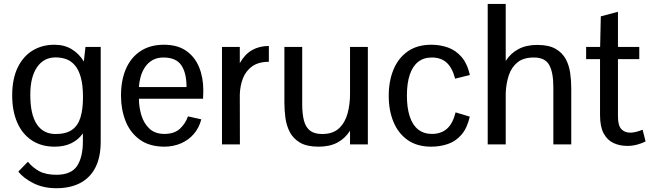

<svg xmlns="http://www.w3.org/2000/svg" viewBox="-20 -740 3336 984"><path d="M269.5 224.6Q202.1 224.6 151.4 199Q100.6 173.3 73.7 139.6L123 88.9Q147 118.7 180.9 137.2Q214.8 155.8 270 155.8Q345.7 155.3 375.2 110.1Q404.8 64.9 404.8 -15.1V-56.2Q381.8 -23.9 345.7 -6.1Q309.6 11.7 259.8 11.7Q192.4 11.7 143.6 -20.3Q94.7 -52.2 68.6 -111.3Q42.5 -170.4 42.5 -251.5Q42.5 -335.9 70.6 -393.8Q98.6 -451.7 147.5 -481.2Q196.3 -510.7 258.8 -510.7Q310.5 -510.7 348.4 -487.3Q386.2 -463.9 409.7 -424.8L418 -499.5H496.1V-14.6Q496.1 66.4 468.5 119.4Q440.9 172.4 389.9 198.5Q338.9 224.6 269.5 224.6ZM265.1 -53.2Q318.4 -53.2 348.9 -74.5Q379.4 -95.7 392.3 -137.7Q405.3 -179.7 405.3 -241.7Q405.3 -304.2 394 -344Q382.8 -383.8 363 -406.2Q343.3 -428.7 318.1 -437.3Q293 -445.8 264.6 -445.8Q204.1 -445.8 169.4 -395Q134.8 -344.2 135.3 -252.9Q135.3 -153.8 168.5 -103.5Q201.7 -53.2 265.1 -53.2Z M824.2 11.7Q746.1 11.7 696.5 -24.2Q647 -60.1 623.5 -119.6Q600.1 -179.2 600.1 -250Q600.1 -329.1 625.7 -387.7Q651.4 -446.3 700.7 -478.5Q750 -510.7 819.8 -510.7Q889.6 -510.7 934.1 -479.7Q978.5 -448.7 1000.2 -396Q1022 -343.3 1022 -276.4Q1022 -274.4 1021.7 -265.6Q1021.5 -256.8 1021.2 -247.6Q1021 -238.3 1020.5 -233.9H691.9Q692.4 -188 705.3 -147Q718.3 -106 746.8 -79.8Q775.4 -53.7 822.8 -53.7Q873.5 -53.7 902.1 -80.3Q930.7 -106.9 943.4 -143.6L1011.7 -128.4Q1000.5 -85 973.4 -53.5Q946.3 -22 907.7 -5.4Q869.1 11.2 824.2 11.7ZM691.9 -293.9H936Q936 -366.7 908.9 -406Q881.8 -445.3 817.9 -445.3Q784.7 -445.3 761.2 -431.6Q737.8 -418 722.9 -395.5Q708 -373 700.7 -346.4Q693.4 -319.8 691.9 -293.9Z M1117.7 0V-499.5H1209V-416.5Q1234.9 -462.4 1272.2 -483.4Q1309.6 -504.4 1357.9 -504.4V-423.3Q1304.7 -423.3 1272 -399.7Q1239.3 -376 1224.6 -337.4Q1210 -298.8 1209 -254.4L1209.5 0Z M1612.8 11.7Q1552.7 11.7 1517.6 -9Q1482.4 -29.8 1465.1 -63.5Q1447.8 -97.2 1442.6 -137Q1437.5 -176.8 1437.5 -214.8V-499.5H1528.8V-206.5Q1528.8 -156.2 1537.8 -121.8Q1546.9 -87.4 1569.3 -70.3Q1591.8 -53.2 1630.9 -53.2Q1686 -53.2 1717 -82Q1748 -110.8 1761 -157.5Q1773.9 -204.1 1773.9 -257.3V-499.5H1865.2V0H1773.9V-70.3Q1749 -30.8 1709.5 -9.5Q1669.9 11.7 1612.8 11.7Z M2189.9 11.7Q2118.2 11.7 2069.8 -22Q2021.5 -55.7 1996.8 -114.7Q1972.2 -173.8 1972.2 -249Q1972.2 -324.2 1996.6 -383.3Q2021 -442.4 2069.6 -476.6Q2118.2 -510.7 2190.4 -510.7Q2234.9 -510.7 2274.9 -496.8Q2314.9 -482.9 2344.7 -449Q2374.5 -415 2388.2 -355.5L2312.5 -336.9Q2297.9 -393.1 2268.8 -419.2Q2239.7 -445.3 2193.4 -445.3Q2150.9 -445.3 2122.6 -422.6Q2094.2 -399.9 2079.8 -356.4Q2065.4 -313 2065.4 -250.5Q2065.4 -186.5 2080.1 -142.6Q2094.7 -98.6 2123.3 -76.2Q2151.9 -53.7 2193.4 -53.7Q2240.7 -53.7 2270.8 -80.3Q2300.8 -106.9 2314.9 -164.1L2387.7 -142.1Q2374 -83 2345 -49.6Q2315.9 -16.1 2275.9 -2.2Q2235.8 11.7 2189.9 11.7Z M2479.5 0V-719.7H2571.8V-427.7Q2597.2 -467.3 2637.2 -488.5Q2677.2 -509.8 2733.4 -509.8Q2792.5 -509.8 2827.4 -489.7Q2862.3 -469.7 2879.6 -437Q2897 -404.3 2902.3 -365.2Q2907.7 -326.2 2907.7 -288.6V0H2815.9V-294.4Q2815.9 -368.7 2794.7 -407Q2773.4 -445.3 2715.8 -445.3Q2662.6 -445.3 2631.8 -420.2Q2601.1 -395 2587.4 -353.5Q2573.7 -312 2571.8 -262.7V0Z M3195.8 7.8Q3155.3 7.8 3123.5 -7.3Q3091.8 -22.5 3073.5 -56.9Q3055.2 -91.3 3055.2 -149.9V-437H2983.9V-499.5H3055.7L3059.1 -656.2L3147 -679.7V-499.5H3256.3V-437H3147V-144.5Q3147 -97.2 3163.8 -78.9Q3180.7 -60.5 3209.5 -60.1Q3223.6 -60.1 3240.2 -64.2Q3256.8 -68.4 3273.4 -75.2L3288.6 -15.1Q3268.6 -4.9 3244.1 1.5Q3219.7 7.8 3195.8 7.8Z"/></svg>

Font: Pontano Sans Medium
Style: Regular
Weight: 500
Designer: Vernon Adams
Foundry: Vernon Adams
Version: Version 2.001